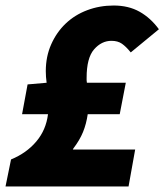

<svg xmlns="http://www.w3.org/2000/svg" viewBox="-24 -676 596 696"><path d="M-4 0 16 -98Q72 -121 107.5 -163Q143 -205 150 -262H56L76 -370L145 -376Q142 -398 142 -418Q142 -471 161.5 -515Q181 -559 214 -590.5Q247 -622 292 -639Q337 -656 388 -656Q442 -656 482 -633.5Q522 -611 552 -570L450 -486Q433 -507 418 -517.5Q403 -528 380 -528Q344 -528 317 -497Q290 -466 290 -394Q290 -389 290 -385Q290 -381 291 -376H432L410 -262H294Q289 -227 277 -197.5Q265 -168 242 -138L240 -134H466L442 0Z"/></svg>

Font: mr_Source Sans Pro
Style: Italic
Weight: 900
Italic angle: -11°
Designer: Paul D. Hunt
Foundry: Adobe Systems Incorporated
Version: Version 1.076;July 10, 2024;FontCreator 11.5.0.2430 64-bit